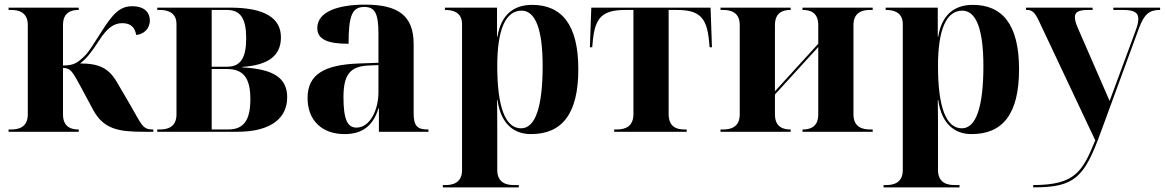

<svg xmlns="http://www.w3.org/2000/svg" viewBox="-20 -569 5029 829"><path d="M17 0H320V-10H318C291 -10 252 -18 252 -75V-276C286 -274 292 -262 331 -190L382 -95C427 -12 490 0 600 0H642V-10H639C594 -10 591 -33 540 -120L485 -214C450 -274 409 -295 326 -295C355 -318 374 -342 407 -393C443 -449 472 -469 508 -469C547 -469 563 -448 568 -418C600 -421 627 -444 627 -481C627 -512 607 -542 551 -542C500 -542 470 -515 416 -429C383 -377 364 -346 348 -330C311 -293 295 -287 252 -286V-461C252 -518 291 -526 318 -526H320V-536H17V-526H29C58 -526 100 -518 100 -461V-75C100 -18 58 -10 29 -10H17Z M659 0H1004C1153 0 1220 -61 1220 -149C1220 -232 1162 -271 1026 -278V-280C1140 -288 1193 -329 1193 -408C1193 -491 1123 -536 974 -536H659V-526H671C699 -526 742 -518 742 -465V-75C742 -18 700 -10 671 -10H659ZM961 -281H894V-526H961C1018 -526 1043 -489 1043 -404C1043 -318 1018 -281 961 -281ZM965 -10H894V-271H960C1031 -271 1061 -232 1061 -141C1061 -49 1032 -10 965 -10Z M1468 10C1532 10 1588 -15 1614 -101H1616V0H1830V-10H1826C1781 -10 1766 -26 1766 -81V-379C1766 -504 1696 -549 1556 -549C1443 -549 1350 -520 1350 -448C1350 -398 1396 -380 1485 -380C1485 -501 1500 -539 1553 -539C1598 -539 1614 -512 1614 -425V-298L1532 -295C1382 -290 1308 -249 1308 -146C1308 -51 1368 10 1468 10ZM1519 -18C1481 -18 1463 -52 1463 -149C1463 -243 1489 -282 1569 -286L1614 -288V-171C1614 -93 1577 -18 1519 -18Z M1892 240H2220V230H2198C2169 230 2127 222 2127 165V0C2127 -46 2127 -96 2126 -137H2128C2142 -36 2197 10 2272 10C2406 10 2477 -76 2477 -270C2477 -463 2405 -548 2277 -548C2197 -548 2143 -504 2128 -411H2126V-536H1901V-526H1904C1932 -526 1975 -518 1975 -465V165C1975 222 1933 230 1904 230H1892ZM2230 -15C2162 -15 2127 -106 2127 -284C2127 -442 2163 -523 2232 -523C2292 -523 2323 -442 2323 -284C2323 -106 2291 -15 2230 -15Z M2632 0H2945V-10H2934C2898 -10 2867 -24 2867 -77V-526H2902C2998 -526 3031 -495 3041 -396L3044 -365H3054L3048 -536H2533L2527 -365H2537L2540 -396C2550 -495 2583 -526 2680 -526H2715V-77C2715 -24 2682 -10 2643 -10H2632Z M3091 0H3394V-10H3392C3365 -10 3326 -18 3326 -75V-161L3513 -366V-75C3513 -18 3474 -10 3447 -10H3445V0H3748V-10H3736C3707 -10 3665 -18 3665 -75V-461C3665 -518 3707 -526 3736 -526H3748V-536H3445V-526H3447C3474 -526 3513 -518 3513 -461V-380L3326 -175V-461C3326 -518 3365 -526 3392 -526H3394V-536H3091V-526H3103C3132 -526 3174 -518 3174 -461V-75C3174 -18 3132 -10 3103 -10H3091Z M3795 240H4123V230H4101C4072 230 4030 222 4030 165V0C4030 -46 4030 -96 4029 -137H4031C4045 -36 4100 10 4175 10C4309 10 4380 -76 4380 -270C4380 -463 4308 -548 4180 -548C4100 -548 4046 -504 4031 -411H4029V-536H3804V-526H3807C3835 -526 3878 -518 3878 -465V165C3878 222 3836 230 3807 230H3795ZM4133 -15C4065 -15 4030 -106 4030 -284C4030 -442 4066 -523 4135 -523C4195 -523 4226 -442 4226 -284C4226 -106 4194 -15 4133 -15Z M4441 230V240H4444C4621 240 4662 196 4732 4L4898 -448C4920 -507 4942 -526 4987 -526H4989V-536H4787V-526H4829C4875 -526 4895 -516 4895 -487C4895 -474 4891 -457 4883 -436L4798 -206C4791 -186 4781 -161 4771 -133C4761 -157 4754 -173 4731 -225L4633 -450C4625 -469 4621 -483 4621 -495C4621 -518 4639 -526 4678 -526H4698L4697 -536H4410V-526H4416C4437 -526 4449 -514 4466 -478L4709 37C4654 171 4623 230 4441 230Z"/></svg>

Font: Noto Serif Display
Style: Bold
Weight: 700
Designer: Monotype Design Team
Foundry: Monotype Imaging Inc.
Version: Version 2.009